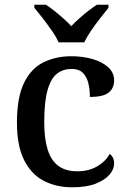

<svg xmlns="http://www.w3.org/2000/svg" viewBox="-20 -786 544 816"><path d="M287 10Q219 10 166 -17.5Q113 -45 82.5 -105.5Q52 -166 52 -265Q52 -373 82.5 -434.5Q113 -496 165.5 -521.5Q218 -547 283 -547Q332 -547 373.5 -535Q415 -523 440 -500Q465 -477 465 -444Q465 -422 454.5 -406Q444 -390 422 -382Q400 -374 362 -374Q362 -407 355 -434Q348 -461 331.5 -477Q315 -493 284 -493Q249 -493 223 -473.5Q197 -454 182.5 -404.5Q168 -355 168 -266Q168 -197 182.5 -150.5Q197 -104 228 -81Q259 -58 309 -58Q357 -58 393 -79Q429 -100 446 -132Q455 -126 460 -115.5Q465 -105 465 -91Q465 -67 445.5 -44Q426 -21 387 -5.5Q348 10 287 10ZM229 -606Q219 -629 200.5 -655.5Q182 -682 162 -708Q142 -734 126 -753V-766H175Q192 -755 211.5 -739.5Q231 -724 249.5 -707.5Q268 -691 283 -675Q298 -691 316.5 -707.5Q335 -724 355 -739.5Q375 -755 392 -766H441V-753Q426 -734 405.5 -708Q385 -682 367 -655.5Q349 -629 338 -606Z"/></svg>

Font: Noto Rashi Hebrew Medium
Style: Regular
Weight: 500
Version: Version 1.006